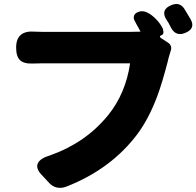

<svg xmlns="http://www.w3.org/2000/svg" viewBox="-20 -872 962 940"><path d="M222 25 181 -19Q155 -48 165 -72Q176 -97 227 -112Q401 -174 510 -309Q595 -414 617 -562H186Q156 -562 141 -561Q98 -559 78.5 -577Q59 -595 59 -639Q59 -725 152 -717Q165 -716 186 -716H402H618Q650 -716 668 -717Q663 -728 651 -748Q644 -761 641 -767Q632 -781 636 -794Q640 -807 656 -813L659 -814Q686 -825 723 -797Q754 -773 773 -740Q779 -730 780 -718Q781 -704 773 -701L771 -700Q756 -694 769 -685L800 -665Q826 -649 815 -621Q811 -609 805 -587Q802 -575 801 -570Q774 -466 750 -401Q708 -290 653 -216Q524 -44 304 42Q280 51 258.5 46Q237 41 222 25ZM818 -735Q810 -751 805.5 -759Q801 -767 796 -774Q763 -824 819 -847Q860 -864 883 -828Q888 -820 898 -803Q908 -786 913 -778Q939 -732 887 -711Q842 -692 818 -735Z"/></svg>

Font: GenSenRounded TW H
Style: Regular
Weight: 900
Version: Version 1.501;PS 1;hotconv 16.6.51;makeotf.lib2.5.65220